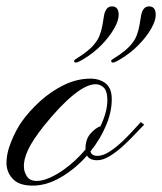

<svg xmlns="http://www.w3.org/2000/svg" viewBox="-20 -581 508 602"><path d="M83 1Q42 1 22.5 -17.8Q2.9 -36.6 0.5 -64Q-1 -97.2 14.4 -135.3Q29.8 -173.3 47.9 -199.2Q71.8 -232.9 106 -263.9Q140.1 -294.9 180.9 -314.7Q221.7 -334.5 264.6 -334.5Q290.5 -334.5 309.3 -321Q328.1 -307.6 330.1 -278.3Q332.5 -236.8 314 -191.2Q295.4 -145.5 263.7 -106.4Q267.1 -92.3 285.6 -92.3Q303.7 -92.3 325.2 -106.7Q346.7 -121.1 366.9 -140.6Q387.2 -160.2 401.9 -176.8Q416.5 -193.4 421.4 -198.2L432.1 -189.9Q422.9 -181.2 405.8 -162.8Q388.7 -144.5 367.9 -125.2Q347.2 -106 325.4 -92.3Q303.7 -78.6 284.7 -78.6Q261.2 -78.6 252.9 -93.3Q216.8 -52.2 171.6 -25.6Q126.5 1 83 1ZM95.7 -13.7Q112.8 -13.7 135.3 -23.4Q157.7 -33.2 180.2 -49.3Q217.8 -76.2 248 -112.3V-114.3Q248 -144.5 263.9 -162.4Q279.8 -180.2 294.9 -185.1Q318.8 -234.9 316.4 -274.4Q314.9 -298.3 304 -307.6Q293 -316.9 279.8 -316.9Q251.5 -316.9 210.2 -283.4Q168.9 -250 118.2 -187Q82 -141.6 67.6 -110.4Q53.2 -79.1 55.2 -56.2Q55.2 -43 64.2 -28.3Q73.2 -13.7 95.7 -13.7ZM334.5 -384.8Q328.6 -384.8 328.6 -389.6Q328.6 -392.6 331.5 -394.3Q334.5 -396 340.8 -400.4Q355 -408.7 372.6 -423.1Q390.1 -437.5 401.9 -456.1Q408.7 -467.8 413.1 -483.4Q417.5 -499 421.4 -526.4Q425.8 -561 447.3 -561Q468.3 -561 468.3 -534.2Q468.3 -516.1 453.9 -491Q439.5 -465.8 414.8 -440.4Q390.1 -415 358.4 -396Q340.3 -384.8 334.5 -384.8ZM218.3 -384.8Q212.4 -384.8 212.4 -389.6Q212.4 -392.6 215.3 -394.3Q218.3 -396 224.6 -400.4Q238.8 -408.7 256.3 -423.1Q273.9 -437.5 285.6 -456.1Q292.5 -467.8 296.9 -483.4Q301.3 -499 305.2 -526.4Q309.6 -561 331.1 -561Q352.1 -561 352.1 -534.2Q352.1 -516.1 337.6 -491Q323.2 -465.8 298.6 -440.4Q273.9 -415 242.2 -396Q224.1 -384.8 218.3 -384.8Z"/></svg>

Font: Pinyon Script
Style: Regular
Weight: 400
Designer: Nicole Fally, Eben Sorkin
Foundry: Sorkin Type Co.
Version: Version 1.008; ttfautohint (v1.8.4.7-5d5b)